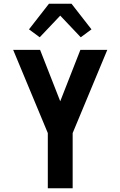

<svg xmlns="http://www.w3.org/2000/svg" viewBox="-20 -1000 640 1020"><path d="M234 0V-293L50 -735H193L300 -462L407 -735H550L366 -293V0ZM191 -802 134 -844 240 -980H360L466 -844L409 -802L300 -917Z"/></svg>

Font: Iosevka Aile Extrabold
Style: Regular
Weight: 800
Designer: Belleve Invis
Foundry: Belleve Invis
Version: Version 27.3.5; ttfautohint (v1.8.4)